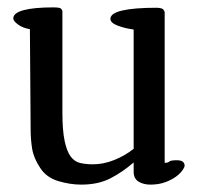

<svg xmlns="http://www.w3.org/2000/svg" viewBox="-20 -484 542 520"><path d="M89 -29Q71 -56 67 -81.5Q63 -107 63 -132L61 -405Q42 -408 29 -417.5Q16 -427 16 -434Q16 -449 44 -456.5Q72 -464 125 -464Q136 -464 141.5 -462.5Q147 -461 149 -454V-180Q149 -131 155 -102.5Q161 -74 171.5 -60Q182 -46 197.5 -42.5Q213 -39 232 -39Q260 -39 289 -50.5Q318 -62 342 -81V-404Q319 -407 299 -414.5Q279 -422 279 -433Q279 -448 311 -455.5Q343 -463 404 -463Q412 -463 418 -461Q424 -459 426 -451V-43Q435 -43 438.5 -46.5Q442 -50 459 -50Q480 -50 480 -35Q480 -31 474 -22.5Q468 -14 456.5 -5.5Q445 3 427.5 9.5Q410 16 387 16Q369 16 355.5 8Q342 0 342 -19V-44Q312 -18 279 -1Q246 16 200 16Q170 16 138 6.5Q106 -3 89 -29Z"/></svg>

Font: Asar
Style: Regular
Weight: 400
Designer: Eben Sorkin
Foundry: Eben Sorkin, Pria Ravichandran
Version: Version 1.003; ttfautohint (v1.3) -l 8 -r 50 -G 0 -x 0 -H 45